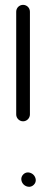

<svg xmlns="http://www.w3.org/2000/svg" viewBox="-20 -728 200 770"><path d="M73.4 -28.6C60 -15.1 65.6 2.8 74.7 11.9C83.8 20.9 101.6 26.5 115.1 13.5C129 0.3 123.3 -17.7 114.4 -26.8C105.5 -35.9 87.1 -42.3 73.4 -28.6ZM100 -269V-681C100 -696.6 87.5 -708.5 72.5 -708.5C57.5 -708.5 45 -696.6 45 -681V-269C45 -254 57.5 -241.5 72.5 -241.5C87.5 -241.5 100 -254 100 -269Z"/></svg>

Font: MewTooHand
Style: BdWide
Weight: 400
Designer: Mew Too, Robert Jablonski
Version: Version 0.77